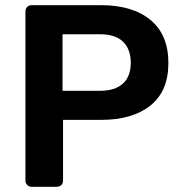

<svg xmlns="http://www.w3.org/2000/svg" viewBox="-20 -720 700 740"><path d="M102 0Q92 0 85 -7Q78 -14 78 -24V-675Q78 -686 84.5 -693Q91 -700 102 -700H370Q491 -700 560 -643Q629 -586 629 -477Q629 -369 560 -313.5Q491 -258 370 -258H223V-24Q223 -13 216 -6.5Q209 0 198 0ZM365 -370Q423 -370 453.5 -397.5Q484 -425 484 -478Q484 -530 454.5 -559Q425 -588 365 -588H221V-370Z"/></svg>

Font: Rubik AZ
Style: Regular
Weight: 500
Designer: Hubert and Fischer
Foundry: Hubert & Fischer
Version: Version 2.000